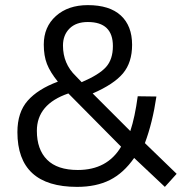

<svg xmlns="http://www.w3.org/2000/svg" viewBox="-20 -720 740 750"><path d="M323 -700Q408 -700 452 -659.5Q496 -619 496 -545Q496 -476 460.5 -433.5Q425 -391 342 -355L489 -208Q507 -262 518 -344L591 -343Q576 -241 546 -161L670 -41L624 10L504 -103Q463 -44 409.5 -17Q356 10 281 10Q48 10 48 -204Q48 -281 88 -326.5Q128 -372 206 -401Q176 -438 163.5 -470Q151 -502 151 -546Q151 -615 198.5 -657.5Q246 -700 323 -700ZM284 -56Q399 -56 453 -147L247 -355Q124 -313 124 -209Q124 -136 164 -96Q204 -56 284 -56ZM226 -542Q226 -471 276 -423L299 -399Q367 -428 394 -458Q421 -488 421 -540Q421 -634 323 -634Q277 -634 251.5 -608.5Q226 -583 226 -542Z"/></svg>

Font: TypoPRO Titillium Maps
Style: 400 wt
Weight: 400
Designer: Campivisivi
Foundry: Accademia di Belle Arti di Urbino and students of MA course of Visual design
Version: Version 001.001